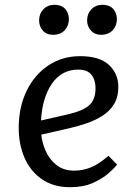

<svg xmlns="http://www.w3.org/2000/svg" viewBox="-20 -766 566 800"><path d="M314 -532Q395 -532 434 -495.5Q473 -459 473 -404Q473 -361 455 -332Q437 -303 407.5 -284Q378 -265 343 -253Q308 -241 274 -233L152 -205Q155 -173 170 -138Q185 -103 214.5 -79Q244 -55 290 -55Q325 -55 358.5 -68.5Q392 -82 432 -117L468 -80Q457 -66 431.5 -43.5Q406 -21 366.5 -3.5Q327 14 272 14Q203 14 155 -19Q107 -52 82.5 -108Q58 -164 58 -233Q58 -319 90.5 -386.5Q123 -454 181 -493Q239 -532 314 -532ZM378 -399Q378 -433 361 -454.5Q344 -476 306 -476Q237 -476 196.5 -417.5Q156 -359 151 -264L265 -290Q322 -303 350 -326Q378 -349 378 -399ZM143 -681Q143 -709 161 -727.5Q179 -746 207 -746Q236 -746 251.5 -729Q267 -712 267 -686Q267 -659 249.5 -640Q232 -621 201 -621Q174 -621 158.5 -638.5Q143 -656 143 -681ZM343 -681Q343 -709 361 -727.5Q379 -746 407 -746Q436 -746 451.5 -729Q467 -712 467 -686Q467 -659 449.5 -640Q432 -621 400 -621Q375 -621 359 -638.5Q343 -656 343 -681Z"/></svg>

Font: Literata 7pt
Style: Italic
Weight: 400
Italic angle: -2°
Designer: Latin by Veronika Burian and Jose Scaglione. Greek by Irene Vlachou. Cyrillic by Vera Evstafieva
Foundry: TypeTogether
Version: Version 3.002